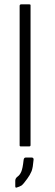

<svg xmlns="http://www.w3.org/2000/svg" viewBox="-20 -671 252 880"><path d="M114 0H75Q70 0 70 -5V-644Q70 -651 77 -651H114Q121 -651 120 -646V-6Q120 0 114 0ZM50 157Q50 146 61 138Q71 131 77.5 116Q84 101 88 64Q89 51 98 51H125Q134 51 134 60Q131 97 125 113Q117 132 105 148Q87 173 79 179Q69 185 55 189Q50 190 50 182Z"/></svg>

Font: Vivano Light
Style: Regular
Weight: 300
Designer: Joe Prince, Josias Burgherr
Version: Version 2.064;September 19, 2022;FontCreator 14.0.0.2877 64-